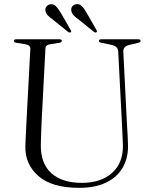

<svg xmlns="http://www.w3.org/2000/svg" viewBox="-20 -889 735 924"><path d="M567 -291 549 -639.5Q548.5 -653 541 -661.2Q533.5 -669.5 514.5 -673.5L468.5 -683Q456 -685 456 -692Q456 -700 468 -700H645Q656.5 -700 656.5 -692Q656.5 -685 643 -682.5L603.5 -673Q571.5 -666.5 573.5 -638.5L591 -292Q592.5 -266.5 594 -241.5Q595.5 -216.5 596 -190.5Q597.5 -131.5 572 -85Q546.5 -38.5 493.5 -11.8Q440.5 15 360.5 15Q231 15 165.8 -41Q100.5 -97 102 -185Q102.5 -200 103.5 -223Q104.5 -246 105.8 -270.8Q107 -295.5 108 -315L126 -654Q127 -672.5 100 -676.5L59 -683Q46.5 -685 46.5 -692Q46.5 -700 59 -700H265.5Q277.5 -700 277.5 -692Q277.5 -685 265 -683L224 -676.5Q210.5 -674.5 204.8 -669.8Q199 -665 198.5 -653.5L181 -318Q179 -280 178 -248.8Q177 -217.5 176.5 -193.5Q175 -102.5 226.8 -55.8Q278.5 -9 373.5 -9Q467 -9 520 -57.5Q573 -106 571.5 -189Q570.5 -220.5 569.2 -245.5Q568 -270.5 567 -291ZM396.5 -828 444 -745Q448.5 -737.5 444.5 -734Q440 -730.5 433 -735L356.5 -796.5Q343 -806 333.8 -816Q324.5 -826 323 -839Q321.5 -850.5 328.5 -859Q335.5 -867.5 348 -869Q363 -870.5 374.2 -859.2Q385.5 -848 396.5 -828ZM272 -828 320 -745Q324.5 -737.5 321 -734Q316 -730.5 308.5 -735L232.5 -796Q219 -805.5 209.8 -815.2Q200.5 -825 198.5 -838.5Q197 -850 204 -858.2Q211 -866.5 223 -868.5Q238 -870.5 249.2 -859Q260.5 -847.5 272 -828Z"/></svg>

Font: Fraunces 72pt S000 Light
Style: Regular
Weight: 300
Version: Version 1.000; ttfautohint (v1.8.3)